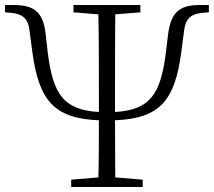

<svg xmlns="http://www.w3.org/2000/svg" viewBox="-26 -743 850 763"><path d="M266 -694 365 -686C367 -586 367 -476 367 -377V-320V-298C226 -306 185 -369 164 -532L155 -612C145 -688 116 -723 31 -723H-6V-694L19 -692C66 -687 85 -668 91 -624L103 -533C129 -346 187 -272 367 -265C367 -187 367 -115 365 -38L257 -29V0H541V-29L432 -38L431 -265C611 -272 669 -346 694 -533L706 -624C712 -668 731 -687 778 -692L804 -694V-723H766C684 -723 653 -690 642 -607L633 -532C612 -369 571 -306 431 -298V-320V-377C431 -477 431 -586 432 -686L532 -694V-723H266Z"/></svg>

Font: Noto Serif CJK SC ExtraLight
Style: Regular
Weight: 200
Designer: Ryoko NISHIZUKA 西塚涼子 (kana & ideographs); Frank Grießhammer (Latin, Greek & Cyrillic); Wenlong ZHANG 张文龙 (bopomofo); San
Foundry: Adobe
Version: Version 2.001;hotconv 1.1.0;makeotfexe 2.6.0